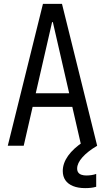

<svg xmlns="http://www.w3.org/2000/svg" viewBox="-20 -750 540 988"><path d="M20 0 201 -730H299L480 0H398L252 -636H248L102 0ZM112 -200V-270H388V-200ZM418 218Q382 218 356 207.5Q330 197 316.5 177.5Q303 158 303 130Q303 90 330.5 51.5Q358 13 410 -21L480 0Q431 29 404 59.5Q377 90 377 117Q377 130 383 138Q389 146 400 149.5Q411 153 424 153Q438 153 451 151Q464 149 475 145V211Q462 215 448 216.5Q434 218 418 218Z"/></svg>

Font: M PLUS Code Latin
Style: Regular
Weight: 400
Designer: Coji Morishita
Foundry: UNDERFOREST DESIGN
Version: Version 1.002; ttfautohint (v1.8.3)